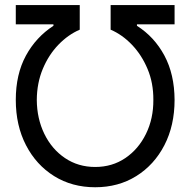

<svg xmlns="http://www.w3.org/2000/svg" viewBox="-20 -748 770 777"><path d="M43.9 -343.8Q43.9 -447.3 84.7 -522.5Q125.5 -597.7 196.3 -643.6V-649.4H43.9V-727.5H302.7V-627.9Q255.9 -607.9 216.3 -566.9Q176.8 -525.9 153.1 -469Q129.4 -412.1 128.9 -343.8Q129.4 -268.1 159.4 -206.3Q189.5 -144.5 242.9 -108.4Q296.4 -72.3 365.2 -72.3Q434.1 -72.3 487.3 -108.4Q540.5 -144.5 570.8 -206.3Q601.1 -268.1 600.6 -343.8Q601.1 -412.1 577.1 -469Q553.2 -525.9 513.9 -566.9Q474.6 -607.9 427.7 -627.9V-727.5H686.5V-649.4H534.2V-643.6Q604.5 -599.1 645.3 -523.2Q686 -447.3 686.5 -343.8Q686.5 -240.2 645.3 -160.4Q604 -80.6 531.5 -35.4Q459 9.8 365.2 9.8Q271.5 9.8 199 -35.4Q126.5 -80.6 85.2 -160.4Q43.9 -240.2 43.9 -343.8Z"/></svg>

Font: Inter Display
Style: Regular
Weight: 400
Designer: Rasmus Andersson
Foundry: rsms
Version: Version 4.000;git-37864ae